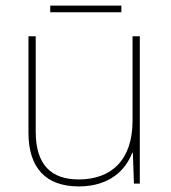

<svg xmlns="http://www.w3.org/2000/svg" viewBox="-20 -658 613 688"><path d="M415 -638H160V-614H415ZM481 -528H455V-226C455 -82 377 -15 262 -15C163 -15 108 -68 108 -186V-528H82V-182C82 -57 144 10 262 10C374 10 431 -50 454 -111H456L460 0H481Z"/></svg>

Font: Noto Sans Thai Looped Thin
Style: Regular
Weight: 100
Designer: Sasikarn Vongin, Ben Mitchell
Foundry: The Fontpad Ltd
Version: Version 1.001